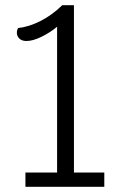

<svg xmlns="http://www.w3.org/2000/svg" viewBox="-20 -720 499 740"><path d="M382 -55V0H78V-55H200V-617Q174 -595 140.5 -578.5Q107 -562 82 -562Q64 -562 54.5 -571.5Q45 -581 45 -594Q45 -604 50 -612Q90 -616 135 -638.5Q180 -661 220 -700H265V-55Z"/></svg>

Font: Krub
Style: Regular
Weight: 400
Designer: Ekaluck Peanpanawate
Foundry: Cadson Demak Co.,Ltd.
Version: Version 1.000; ttfautohint (v1.6)